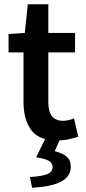

<svg xmlns="http://www.w3.org/2000/svg" viewBox="-20 -645 401 898"><path d="M246 12Q161 12 125.5 -37.5Q90 -87 90 -166V-400H20V-486L96 -491L110 -625H206V-491H331V-400H206V-166Q206 -80 275 -80Q288 -80 302 -83.5Q316 -87 326 -91L346 -6Q326 1 300.5 6.5Q275 12 246 12ZM130 233 120 183Q181 179 203.5 168.5Q226 158 226 136Q226 119 209.5 108Q193 97 149 91L195 -3H265L236 62Q272 71 291.5 87.5Q311 104 311 135Q311 182 263.5 205.5Q216 229 130 233Z"/></svg>

Font: Source Sans Pro SemiBold
Style: Regular
Weight: 600
Designer: Paul D. Hunt
Foundry: Adobe Systems Incorporated
Version: Version 2.045;hotconv 1.0.109;makeotfexe 2.5.65596